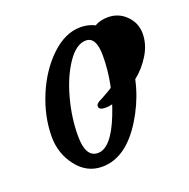

<svg xmlns="http://www.w3.org/2000/svg" viewBox="-89 -515 604 615"><g transform="rotate(-20 213.5 -208.0)"><path d="M277 -390Q277 -408 295 -419Q313 -430 340 -430Q376 -430 401.5 -404.5Q427 -379 427 -343Q427 -306 405.5 -271Q384 -236 353.5 -212.5Q323 -189 290.5 -174.5Q258 -160 235 -160Q212 -160 212 -172Q212 -174 212 -175Q212 -176 213 -177.5Q214 -179 214.5 -180Q215 -181 216.5 -182Q218 -183 219 -184Q220 -185 222.5 -186.5Q225 -188 226.5 -188.5Q228 -189 231.5 -191Q235 -193 237 -194Q284 -219 308.5 -243Q333 -267 333 -305Q333 -321 319 -334.5Q305 -348 291 -361.5Q277 -375 277 -390ZM120 -105Q120 -32 162 -32Q207 -32 245 -128Q283 -224 283 -320Q283 -384 248 -384Q215 -384 185 -340Q155 -296 137.5 -231.5Q120 -167 120 -105ZM246 -430Q297 -430 330 -389.5Q363 -349 363 -295Q363 -183 302 -84.5Q241 14 160 14Q108 14 74 -30Q40 -74 40 -131Q40 -200 69 -269.5Q98 -339 146 -384.5Q194 -430 246 -430Z"/></g></svg>

Font: EB Garamond 08
Style: Italic
Weight: 400
Italic angle: -14°
Version: Version 0.016